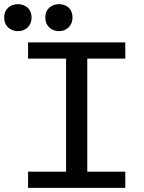

<svg xmlns="http://www.w3.org/2000/svg" viewBox="-51 -904 691 924"><path d="M267 -622H84V-700H552V-622H369V-78H552V0H84V-78H267ZM280 -773Q261 -754 233 -754Q206 -754 186 -772Q167 -790 167 -820Q167 -849 186 -867Q206 -884 233 -884Q260 -884 280 -867Q298 -849 298 -820Q298 -791 280 -773ZM35 -754Q8 -754 -12 -772Q-31 -790 -31 -820Q-31 -849 -12 -867Q8 -884 35 -884Q62 -884 82 -867Q101 -849 101 -820Q101 -790 82 -772Q63 -754 35 -754Z"/></svg>

Font: Rilu
Style: Bold
Weight: 500
Designer: Alí Sinisterra
Foundry: Alí Sinisterra
Version: ""